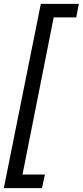

<svg xmlns="http://www.w3.org/2000/svg" viewBox="-32 -832 430 998"><path d="M-12.2 146 180.2 -812H377.9L364.3 -741.7H247.1L85 75.2H201.7L186 146Z"/></svg>

Font: Reddit Sans Medium
Style: Italic
Weight: 500
Italic angle: -11.25°
Designer: Stephen Hutchings
Version: Version 1.013